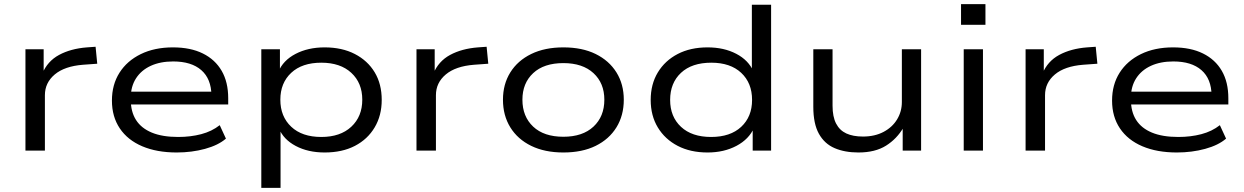

<svg xmlns="http://www.w3.org/2000/svg" viewBox="-20 -728 6014 928"><path d="M103 0V-490H191V-371H184Q209 -432 265.5 -462.5Q322 -493 400 -499L442 -502L450 -420L381 -415Q292 -408 244.5 -368Q197 -328 197 -268V0Z M834 9Q738 9 667.5 -21Q597 -51 559 -107.5Q521 -164 521 -242Q521 -319 557.5 -376.5Q594 -434 660.5 -466.5Q727 -499 816 -499Q901 -499 960.5 -469.5Q1020 -440 1051.5 -385.5Q1083 -331 1083 -253V-223H590V-285H1025L1002 -267Q1001 -347 953 -389Q905 -431 817 -431Q755 -431 709 -410Q663 -389 637.5 -349.5Q612 -310 612 -255V-247Q612 -188 637.5 -148Q663 -108 714 -87Q765 -66 841 -66Q901 -66 952.5 -79.5Q1004 -93 1042 -123L1072 -58Q1035 -26 971 -8.5Q907 9 834 9Z M1243 180V-490H1333V-380H1325Q1348 -436 1408.5 -467.5Q1469 -499 1549 -499Q1633 -499 1695 -467Q1757 -435 1791 -378.5Q1825 -322 1825 -245Q1825 -170 1791 -112.5Q1757 -55 1695.5 -23Q1634 9 1549 9Q1469 9 1409.5 -22.5Q1350 -54 1328 -108H1336V180ZM1533 -66Q1625 -66 1678 -115.5Q1731 -165 1731 -246Q1731 -327 1678 -376Q1625 -425 1533 -425Q1440 -425 1387.5 -376Q1335 -327 1335 -246Q1335 -165 1387.5 -115.5Q1440 -66 1533 -66Z M1993 0V-490H2081V-371H2074Q2099 -432 2155.5 -462.5Q2212 -493 2290 -499L2332 -502L2340 -420L2271 -415Q2182 -408 2134.5 -368Q2087 -328 2087 -268V0Z M2703 9Q2613 9 2547.5 -23Q2482 -55 2446.5 -112.5Q2411 -170 2411 -246Q2411 -321 2446.5 -378Q2482 -435 2547.5 -467Q2613 -499 2703 -499Q2794 -499 2859 -467Q2924 -435 2959.5 -378Q2995 -321 2995 -246Q2995 -170 2959.5 -112.5Q2924 -55 2859 -23Q2794 9 2703 9ZM2703 -67Q2796 -67 2848.5 -116Q2901 -165 2901 -246Q2901 -326 2848.5 -374.5Q2796 -423 2703 -423Q2609 -423 2557 -374.5Q2505 -326 2505 -246Q2505 -165 2557 -116Q2609 -67 2703 -67Z M3400 9Q3317 9 3255.5 -23Q3194 -55 3159.5 -112Q3125 -169 3125 -245Q3125 -321 3159.5 -378Q3194 -435 3255.5 -467Q3317 -499 3400 -499Q3479 -499 3538.5 -468Q3598 -437 3622 -382H3614V-705H3707V0H3618V-111H3625Q3600 -55 3539.5 -23Q3479 9 3400 9ZM3417 -66Q3510 -66 3562.5 -115Q3615 -164 3615 -245Q3615 -327 3562.5 -376Q3510 -425 3418 -425Q3324 -425 3271.5 -376Q3219 -327 3219 -245Q3219 -164 3271.5 -115Q3324 -66 3417 -66Z M4129 9Q4063 9 4014 -12Q3965 -33 3938 -81.5Q3911 -130 3911 -212V-490H4004V-217Q4004 -164 4021 -131Q4038 -98 4070.5 -83Q4103 -68 4151 -68Q4208 -68 4250.5 -90.5Q4293 -113 4316 -151Q4339 -189 4339 -235V-490H4432V0H4343V-112H4347Q4315 -57 4262.5 -24Q4210 9 4129 9Z M4625 -608V-708H4743V-608ZM4638 0V-490H4731V0Z M4937 0V-490H5025V-371H5018Q5043 -432 5099.5 -462.5Q5156 -493 5234 -499L5276 -502L5284 -420L5215 -415Q5126 -408 5078.5 -368Q5031 -328 5031 -268V0Z M5668 9Q5572 9 5501.5 -21Q5431 -51 5393 -107.5Q5355 -164 5355 -242Q5355 -319 5391.5 -376.5Q5428 -434 5494.5 -466.5Q5561 -499 5650 -499Q5735 -499 5794.5 -469.5Q5854 -440 5885.5 -385.5Q5917 -331 5917 -253V-223H5424V-285H5859L5836 -267Q5835 -347 5787 -389Q5739 -431 5651 -431Q5589 -431 5543 -410Q5497 -389 5471.5 -349.5Q5446 -310 5446 -255V-247Q5446 -188 5471.5 -148Q5497 -108 5548 -87Q5599 -66 5675 -66Q5735 -66 5786.5 -79.5Q5838 -93 5876 -123L5906 -58Q5869 -26 5805 -8.5Q5741 9 5668 9Z"/></svg>

Font: Nunito Sans 10pt Expanded
Style: Regular
Weight: 400
Width: 7
Designer: Vernon Adams
Foundry: Vernon Adams
Version: Version 3.101;gftools[0.9.27]